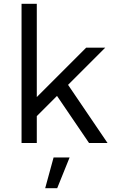

<svg xmlns="http://www.w3.org/2000/svg" viewBox="-20 -750 607 1007"><path d="M93 0ZM279 -247 173 -141V0H93V-730H173V-241L432 -500H532L337 -305L544 0H447ZM280 237H217L261 76H345Z"/></svg>

Font: Work Sans
Style: Regular
Weight: 400
Designer: Wei Huang
Foundry: Wei Huang
Version: Version 1.500; ttfautohint (v1.6)